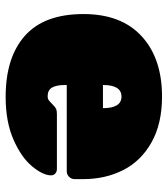

<svg xmlns="http://www.w3.org/2000/svg" viewBox="22 -592 580 663"><g transform="rotate(90 311.5 -260.0)"><path d="M273 -196Q273 -165 282 -150Q291 -135 312 -135Q320 -135 325 -138.5Q330 -142 341 -153Q350 -162 356 -164.5Q362 -167 374 -167H563Q572 -167 578.5 -161.5Q585 -156 585 -147Q585 -119 554 -81.5Q523 -44 461.5 -17Q400 10 314 10Q178 10 103 -56.5Q28 -123 28 -259Q28 -389 104.5 -459.5Q181 -530 313 -530Q407 -530 471.5 -493.5Q536 -457 567 -395.5Q598 -334 598 -258V-228Q598 -217 590 -209Q582 -201 571 -201H273ZM353 -326Q353 -390 313 -390Q273 -390 273 -326Z"/></g></svg>

Font: Rubik
Style: Regular
Weight: 900
Designer: Hubert & Fischer
Foundry: Hubert & Fischer
Version: Version 1.100